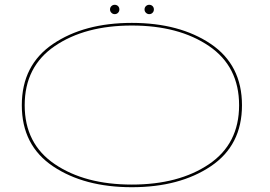

<svg xmlns="http://www.w3.org/2000/svg" viewBox="-20 -777 1126 801"><path d="M530 4Q331.5 4 201.2 -83.2Q71 -170.5 71 -338Q71 -505.5 201 -593.5Q331 -681.5 530 -681.5Q729 -681.5 859.2 -593.8Q989.5 -506 989.5 -338Q989.5 -170.5 859.2 -83.2Q729 4 530 4ZM530 -7Q726 -7 851.8 -92Q977.5 -177 977.5 -338Q977.5 -499.5 851.8 -585Q726 -670.5 530 -670.5Q334.5 -670.5 208.8 -585Q83 -499.5 83 -338Q83 -177 208.8 -92Q334.5 -7 530 -7ZM458.5 -718Q450.5 -718 444.8 -723.8Q439 -729.5 439 -737.5Q439 -746 444.8 -751.5Q450.5 -757 458.5 -757Q467 -757 472.5 -751.5Q478 -746 478 -737.5Q478 -729.5 472.5 -723.8Q467 -718 458.5 -718ZM602.5 -718Q594.5 -718 588.8 -723.8Q583 -729.5 583 -737.5Q583 -746 588.8 -751.5Q594.5 -757 602.5 -757Q611 -757 616.5 -751.5Q622 -746 622 -737.5Q622 -729.5 616.5 -723.8Q611 -718 602.5 -718Z"/></svg>

Font: Anybody UltraExpanded Thin
Style: Regular
Weight: 100
Width: 9
Designer: Tyler Finck
Foundry: Etcetera Type Company
Version: Version 1.010; ttfautohint (v1.8.3) -l 8 -r 50 -G 200 -x 14 